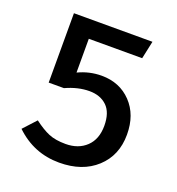

<svg xmlns="http://www.w3.org/2000/svg" viewBox="-104 -612 656 710"><g transform="rotate(20 224.0 -257.0)"><path d="M377 -526 362 -456H152V-323Q196 -344 244 -344Q315 -344 360.5 -296.5Q406 -249 406 -171Q406 -89 351 -38.5Q296 12 205 12Q105 12 32 -58L78 -108Q111 -83 137.5 -72Q164 -61 204 -61Q254 -61 285 -90.5Q316 -120 316 -173Q316 -225 290 -250Q264 -275 221 -275Q176 -275 128 -253H68V-526Z"/></g></svg>

Font: FiraGO Book
Style: Regular
Weight: 350
Designer: bBox Type
Foundry: bBox Type GmbH
Version: Version 1.001;PS 001.001;hotconv 1.0.88;makeotf.lib2.5.64775